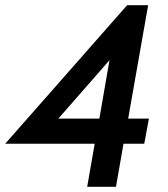

<svg xmlns="http://www.w3.org/2000/svg" viewBox="-44 -720 646 740"><path d="M530 -263 512 -166H432L403 0H292L321 -166H-24L446 -700H527L450 -263ZM339 -263 378 -488 181 -263Z"/></svg>

Font: Cabin SemiBold
Style: Italic
Weight: 600
Italic angle: -7°
Designer: Pablo Impallari
Foundry: Pablo Impallari. http://www.impallari.com Igino Marini. http://www.ikern.com
Version: Version 2.200